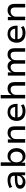

<svg xmlns="http://www.w3.org/2000/svg" viewBox="2368 -3114 754 5531"><g transform="rotate(-90 2745.5 -348.0)"><path d="M266 9Q211 9 168 -11Q125 -31 100 -65Q75 -99 75 -142Q75 -199 109 -233.5Q143 -268 211 -283Q279 -298 381 -298H463V-228H387Q333 -228 293.5 -224.5Q254 -221 228.5 -212.5Q203 -204 190 -188.5Q177 -173 177 -148Q177 -109 208.5 -90Q240 -71 288 -71Q330 -71 366.5 -90.5Q403 -110 425 -142Q447 -174 447 -210V-322Q447 -377 411.5 -401.5Q376 -426 308 -426Q264 -426 220 -414.5Q176 -403 127 -375L96 -450Q130 -470 167 -482.5Q204 -495 244 -501.5Q284 -508 324 -508Q390 -508 440.5 -488Q491 -468 519.5 -424.5Q548 -381 548 -312V0H462V-105H456Q440 -76 414 -49.5Q388 -23 351 -7Q314 9 266 9Z M1012 9Q949 9 902.5 -20Q856 -49 831 -104H825V0H733V-705H836V-404H842Q865 -453 908.5 -480.5Q952 -508 1015 -508Q1085 -508 1137 -475Q1189 -442 1217 -384Q1245 -326 1245 -250Q1245 -174 1217 -115.5Q1189 -57 1136.5 -24Q1084 9 1012 9ZM989 -75Q1062 -75 1102.5 -122.5Q1143 -170 1143 -250Q1143 -330 1102 -377.5Q1061 -425 988 -425Q917 -425 876 -377.5Q835 -330 835 -250Q835 -170 876 -122.5Q917 -75 989 -75Z M1402 0V-499H1496V-394H1501Q1527 -447 1575 -477.5Q1623 -508 1683 -508Q1745 -508 1787.5 -486Q1830 -464 1851.5 -418Q1873 -372 1873 -303V0H1769V-298Q1769 -334 1758.5 -361.5Q1748 -389 1723.5 -404.5Q1699 -420 1657 -420Q1614 -420 1579.5 -400Q1545 -380 1525 -347.5Q1505 -315 1505 -276V0Z M2309 9Q2221 9 2157.5 -21.5Q2094 -52 2061 -110.5Q2028 -169 2028 -250Q2028 -324 2058 -382.5Q2088 -441 2145 -474.5Q2202 -508 2283 -508Q2358 -508 2411.5 -476.5Q2465 -445 2492.5 -387Q2520 -329 2520 -249V-219H2106V-289H2451L2431 -268Q2431 -347 2392 -388.5Q2353 -430 2283 -430Q2238 -430 2202.5 -410.5Q2167 -391 2146.5 -354.5Q2126 -318 2126 -264V-252Q2126 -192 2148.5 -153Q2171 -114 2212.5 -94.5Q2254 -75 2312 -75Q2352 -75 2395 -85Q2438 -95 2475 -123L2508 -50Q2468 -18 2414 -4.5Q2360 9 2309 9Z M2676 0V-705H2774V-398H2780Q2803 -448 2850 -478Q2897 -508 2957 -508Q3019 -508 3061.5 -486Q3104 -464 3125.5 -418Q3147 -372 3147 -303V0H3043V-298Q3043 -334 3032 -361.5Q3021 -389 2996.5 -404.5Q2972 -420 2931 -420Q2888 -420 2853.5 -400Q2819 -380 2799 -347Q2779 -314 2779 -276V0Z M3333 0V-499H3425V-392H3430Q3444 -423 3468 -449.5Q3492 -476 3526 -492Q3560 -508 3601 -508Q3666 -508 3709.5 -475.5Q3753 -443 3764 -396H3769Q3789 -441 3831.5 -474.5Q3874 -508 3942 -508Q3999 -508 4040 -486Q4081 -464 4102 -418.5Q4123 -373 4123 -303V0H4021V-297Q4021 -357 3999 -388.5Q3977 -420 3918 -420Q3874 -420 3842.5 -400.5Q3811 -381 3794.5 -348.5Q3778 -316 3778 -276V0H3678V-297Q3678 -356 3651.5 -388Q3625 -420 3574 -420Q3531 -420 3500 -398Q3469 -376 3452 -343.5Q3435 -311 3435 -279V0Z M4562 9Q4474 9 4410.5 -21.5Q4347 -52 4314 -110.5Q4281 -169 4281 -250Q4281 -324 4311 -382.5Q4341 -441 4398 -474.5Q4455 -508 4536 -508Q4611 -508 4664.5 -476.5Q4718 -445 4745.5 -387Q4773 -329 4773 -249V-219H4359V-289H4704L4684 -268Q4684 -347 4645 -388.5Q4606 -430 4536 -430Q4491 -430 4455.5 -410.5Q4420 -391 4399.5 -354.5Q4379 -318 4379 -264V-252Q4379 -192 4401.5 -153Q4424 -114 4465.5 -94.5Q4507 -75 4565 -75Q4605 -75 4648 -85Q4691 -95 4728 -123L4761 -50Q4721 -18 4667 -4.5Q4613 9 4562 9Z M4929 0V-499H5023V-394H5028Q5054 -447 5102 -477.5Q5150 -508 5210 -508Q5272 -508 5314.5 -486Q5357 -464 5378.5 -418Q5400 -372 5400 -303V0H5296V-298Q5296 -334 5285.5 -361.5Q5275 -389 5250.5 -404.5Q5226 -420 5184 -420Q5141 -420 5106.5 -400Q5072 -380 5052 -347.5Q5032 -315 5032 -276V0Z"/></g></svg>

Font: Nunito Sans 12pt ExtraLight 6pt Medium
Style: Regular
Weight: 500
Version: Version 3.101;gftools[0.9.27]